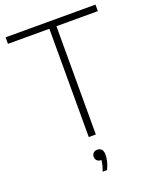

<svg xmlns="http://www.w3.org/2000/svg" viewBox="-173 -838 942 1163"><g transform="rotate(-20 298.0 -257.0)"><path d="M275.5 0V-698H8.5V-740H588V-698H321V0ZM334.5 135.5Q334.5 155.5 328.5 179.5Q322.5 203.5 311 226H282.5Q297.5 187.5 300 157H298.5Q282 157 272.2 147.5Q262.5 138 262.5 122.5Q262.5 108 271.8 98.8Q281 89.5 296.5 89.5Q315 89.5 324.8 101Q334.5 112.5 334.5 135.5Z"/></g></svg>

Font: Encode Sans Semi Expanded ExLight
Style: Regular
Weight: 275
Width: 6
Designer: Multiple Designers
Foundry: Impallari Type
Version: Version 2.000